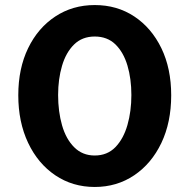

<svg xmlns="http://www.w3.org/2000/svg" viewBox="-20 -732 747 756"><path d="M508.9 -667.1C463.7 -697.1 411.8 -712.1 353 -712.1C295 -712.1 243.2 -697.1 197.7 -667.1C152.2 -637.1 116.5 -595.5 90.7 -542.2C64.9 -489 52 -427.1 52 -356.9C52 -286.6 64.9 -224.1 90.7 -169.6C116.5 -115 152.2 -72.5 197.7 -41.8C243.1 -11.2 295 4.2 353 4.2C411.1 4.2 462.9 -11.2 508.4 -41.8C553.9 -72.5 589.5 -114.9 615.4 -169.1C641.2 -223.3 654.1 -285.8 654.1 -356.9C654.1 -427.1 641.2 -489 615.4 -542.3C589.5 -595.5 554.1 -637.1 508.9 -667.1ZM481.8 -239.8C471.4 -203.6 455.6 -174.5 434.4 -152.6C413.1 -130.7 385.9 -119.7 353 -119.7C320.8 -119.7 293.8 -130.5 272.2 -152.2C250.5 -173.8 234.6 -202.7 224.3 -238.7C214 -274.8 208.8 -314.5 208.8 -357.9C208.8 -399.8 214 -438.2 224.3 -473C234.6 -507.9 250.3 -535.8 271.7 -556.8C293 -577.7 320.1 -588.2 353 -588.2C385.9 -588.2 413.1 -577.9 434.4 -557.3C455.6 -536.6 471.4 -508.9 481.8 -474C492.1 -439.2 497.3 -400.5 497.3 -357.9C497.3 -315.3 492.1 -275.9 481.8 -239.8Z"/></svg>

Font: Diatome
Style: Bold
Weight: 700
Designer: 15.100.17
Foundry: 15.100.17
Version: Version 1.004;Fontself Maker 3.5.8